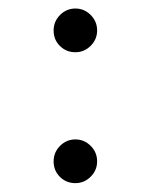

<svg xmlns="http://www.w3.org/2000/svg" viewBox="-20 -424 349 444"><path d="M104 -353.5Q104 -374.5 118.9 -389.4Q133.8 -404.3 154.3 -404.3Q174.8 -404.3 189.7 -389.4Q204.6 -374.5 204.6 -353.5Q204.6 -333 189.7 -318.1Q174.8 -303.2 154.3 -303.2Q133.3 -303.2 118.7 -317.6Q104 -332 104 -353.5ZM104 -50.8Q104 -71.8 118.9 -86.7Q133.8 -101.6 154.3 -101.6Q174.8 -101.6 189.7 -86.7Q204.6 -71.8 204.6 -50.8Q204.6 -30.3 189.7 -15.4Q174.8 -0.5 154.3 -0.5Q133.3 -0.5 118.7 -14.9Q104 -29.3 104 -50.8Z"/></svg>

Font: Vazir Thin FD-UI
Style: Thin-FD-UI
Weight: 100
Designer: Saber Rastikerdar
Foundry: Saber Rastikerdar
Version: Version 30.1.0